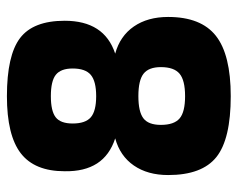

<svg xmlns="http://www.w3.org/2000/svg" viewBox="-86 -591 687 555"><g transform="rotate(-90 257.5 -313.5)"><path d="M486 -171Q486 -76 431.5 -33Q377 10 257 10Q133 10 81 -31.5Q29 -73 29 -171Q29 -230 56.5 -270Q84 -310 135 -324Q86 -340 62.5 -376.5Q39 -413 40 -470Q40 -557 92 -597Q144 -637 257 -637Q375 -637 425 -599Q475 -561 475 -470Q475 -413 451.5 -376.5Q428 -340 380 -324Q431 -310 458.5 -270Q486 -230 486 -171ZM337 -447Q337 -481 319 -495.5Q301 -510 257 -510Q214 -510 196 -496Q178 -482 178 -447Q178 -410 196 -394.5Q214 -379 257 -379Q300 -379 318.5 -394.5Q337 -410 337 -447ZM341 -192Q341 -227 322 -242Q303 -257 257 -257Q212 -257 193 -242.5Q174 -228 174 -192Q174 -154 192.5 -138Q211 -122 257 -122Q303 -122 322 -138Q341 -154 341 -192Z"/></g></svg>

Font: Blinker
Style: Bold
Weight: 700
Designer: Juergen Huber
Foundry: supertype
Version: Version 1.015;PS 1.15;hotconv 1.0.88;makeotf.lib2.5.647800; 